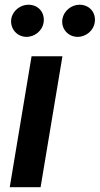

<svg xmlns="http://www.w3.org/2000/svg" viewBox="-20 -780 416 800"><path d="M20.6 0H149.1L240.1 -545.5H111.5ZM27 -701.3C21 -661.2 50.4 -626.4 90.6 -626.4C126.1 -626.4 156.6 -653.4 161.6 -685.4C168.3 -727.3 140.3 -760.3 98 -760.3C65 -760.3 32.3 -735.1 27 -701.3ZM240.1 -701.3C233.3 -660.5 263.5 -626.4 303.6 -626.4C339.1 -626.4 369.7 -653.4 374.6 -685.4C381.4 -727.3 353.3 -760.3 311.1 -760.3C278.1 -760.3 246.1 -735.1 240.1 -701.3Z"/></svg>

Font: Margiela Sans Semi Bold
Style: Italic
Weight: 600
Italic angle: -9.39999°
Designer: Stefan Endress, Andreas Faust
Version: Version 1.100;FEAKit 1.0